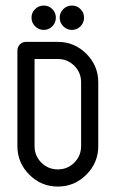

<svg xmlns="http://www.w3.org/2000/svg" viewBox="-20 -685 425 705"><path d="M75.2 -531.2H192.4Q253.4 -531.2 297.1 -487.5Q340.8 -443.8 340.8 -382.8V-148.4Q340.8 -87.4 297.1 -43.7Q253.4 0 192.4 0Q131.3 0 87.6 -43.7Q43.9 -87.4 43.9 -148.4V-499.5Q43.9 -512.7 53 -522Q62 -531.2 75.2 -531.2ZM106.9 -468.3V-148.4Q106.9 -112.8 131.8 -87.9Q156.7 -63 192.4 -63Q228 -63 252.9 -87.9Q277.8 -112.8 277.8 -148.4V-382.8Q277.8 -418.5 252.9 -443.4Q228 -468.3 192.4 -468.3ZM108.9 -651.6Q122.1 -664.6 140.6 -664.6Q159.2 -664.6 172.1 -651.6Q185.1 -638.7 185.1 -620.1Q185.1 -601.6 172.1 -588.4Q159.2 -575.2 140.6 -575.2Q122.1 -575.2 108.9 -588.4Q95.7 -601.6 95.7 -620.1Q95.7 -638.7 108.9 -651.6ZM212.4 -651.6Q225.6 -664.6 244.1 -664.6Q262.7 -664.6 275.6 -651.6Q288.6 -638.7 288.6 -620.1Q288.6 -601.6 275.6 -588.4Q262.7 -575.2 244.1 -575.2Q225.6 -575.2 212.4 -588.4Q199.2 -601.6 199.2 -620.1Q199.2 -638.7 212.4 -651.6Z"/></svg>

Font: Fandogh
Style: Regular
Weight: 400
Designer: Amin Abedi
Version: Version 1.00